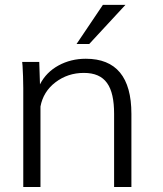

<svg xmlns="http://www.w3.org/2000/svg" viewBox="-20 -749 651 769"><path d="M142.1 0V-322.3C149.4 -361.8 169.4 -394.5 202.1 -419.4C234.9 -444.3 272.5 -457 315.9 -457C401.9 -457 437 -403.8 437 -293V0H506.3V-293C506.3 -439.9 445.3 -513.7 323.7 -513.7C284.2 -513.7 247.6 -504.9 214.4 -486.8C181.6 -468.8 156.7 -443.8 140.1 -411.1L137.2 -501H68.8L70.3 -485.4C70.8 -474.6 71.8 -460.4 72.3 -442.9C72.8 -425.8 73.2 -410.2 73.2 -396V0ZM337.4 -572.8 482.4 -729.5H392.1L286.6 -572.8Z"/></svg>

Font: Ride Light
Style: Regular
Weight: 300
Version: Version 3.000